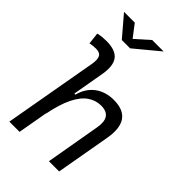

<svg xmlns="http://www.w3.org/2000/svg" viewBox="-274 -1036 1134 1134"><g transform="rotate(45 293.0 -469.0)"><path d="M368.7 0 428.7 -344.2Q447.3 -450.7 355 -450.7Q311 -450.7 272.9 -425Q234.9 -399.4 205.3 -340.1Q175.8 -280.8 156.2 -179.2L158.2 -196.8L123.5 0H38.1L142.1 -587.9Q148.9 -628.9 138.4 -647.9Q127.9 -667 96.2 -667Q84 -667 71.3 -665.8Q58.6 -664.6 45.9 -661.6L37.6 -734.9Q54.7 -739.3 72 -741Q89.4 -742.7 106.9 -742.7Q184.6 -742.7 213.1 -704.3Q241.7 -666 226.6 -583L192.4 -388.7H201.2Q218.8 -455.1 266.8 -491.2Q314.9 -527.3 384.3 -527.3Q547.4 -527.3 514.2 -340.3L454.1 0ZM167 -810.5 58.6 -937.5H148.4L207.5 -860.4L293.9 -937.5H389.6L236.3 -810.5Z"/></g></svg>

Font: Cascadia Mono PL SemiLight
Style: Italic
Weight: 350
Italic angle: -10°
Monospace: yes
Designer: Aaron Bell
Foundry: Saja Typeworks
Version: Version 2404.023; ttfautohint (v1.8.4)